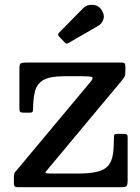

<svg xmlns="http://www.w3.org/2000/svg" viewBox="-20 -781 586 801"><path d="M247.5 -463Q189.5 -463 162.2 -447.8Q135 -432.5 126.8 -402.8Q118.5 -373 118 -329Q118 -319.5 116.2 -315.2Q114.5 -311 103.5 -311H80.5Q68.5 -311 64.8 -313.8Q61 -316.5 61 -328V-494.5Q61 -512 65.5 -516Q70 -520 88 -520H485Q495.5 -520 499.2 -517.2Q503 -514.5 503 -503V-481.5Q503 -466 499 -459.8Q495 -453.5 488.5 -445.5L182 -78Q170.5 -65 169.5 -61Q168.5 -57 194.5 -57H303.5Q356.5 -57 387.2 -65Q418 -73 432.5 -91Q447 -109 451.2 -138.2Q455.5 -167.5 455.5 -210Q455.5 -218.5 459 -220.5Q462.5 -222.5 471.5 -222.5H495.5Q505.5 -222.5 509 -220Q512.5 -217.5 512.5 -208V-30.5Q512.5 -10.5 508.2 -5.2Q504 0 484 0H56Q45 0 41.5 -3.5Q38 -7 38 -17.5V-42.5Q38 -58 43.8 -64.2Q49.5 -70.5 56.5 -79L357.5 -439.5Q371 -456 363.5 -459.5Q356 -463 326 -463ZM249 -605 226.5 -628.5Q218.5 -637 226.5 -644.5L327 -747Q342 -762.5 366.8 -760.8Q391.5 -759 403.5 -740Q417.5 -718.5 411.2 -700.2Q405 -682 389.5 -673L268 -603Q261.5 -599 258 -599Q254.5 -599 249 -605Z"/></svg>

Font: Besley Medium
Style: Regular
Weight: 500
Designer: Owen Earl
Foundry: indestructible type*
Version: Version 2.001; ttfautohint (v1.8.3)